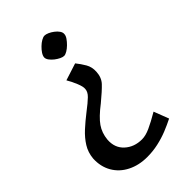

<svg xmlns="http://www.w3.org/2000/svg" viewBox="-202 -527 770 770"><g transform="rotate(-45 183.5 -142.0)"><path d="M216.5 -294.1Q231.2 -275.8 242.9 -255.8Q254.6 -235.8 253.1 -210Q251.6 -179 233.3 -159.5Q214.9 -140 176.2 -108Q131.7 -74 113.5 -47.7Q95.3 -21.5 91.9 13.5Q88.6 58 117.8 84.6Q146.9 111.2 190.9 111.2Q211.7 111.2 237.7 99.4Q263.7 87.7 302 65.2L326.5 128.9Q302.9 140.9 275.4 152Q247.9 163 217.8 169.6Q187.7 176.3 155.5 176.3Q108.6 176.3 71.7 157.6Q34.8 139 15.1 104.9Q-4.5 70.8 -2.3 27Q0.5 -5 16.4 -30.5Q32.3 -56.1 56.9 -78.7Q81.6 -101.3 109.7 -123Q141.3 -147 156.6 -162Q172 -177 172.7 -193Q174.2 -204.7 164.6 -228.2Q155.1 -251.7 143.6 -270.7ZM208.5 -459.8Q215.8 -459.8 226.4 -455.2Q237 -450.5 247.1 -442.8Q257.2 -435.2 263.7 -425.9Q270.1 -416.5 269.1 -407.7Q268.8 -398.9 261.8 -388.6Q254.7 -378.3 244.9 -368.6Q235 -358.9 224.6 -352.6Q214.1 -346.3 206.5 -346.3Q199.5 -346.3 189.2 -351.2Q179 -356.1 169 -363.8Q159.1 -371.5 152.1 -380.9Q145.2 -390.4 145.5 -398.7Q146 -407.5 153 -418.2Q160.1 -428.9 170.1 -438.4Q180 -448 190.4 -453.9Q200.7 -459.8 208.5 -459.8Z"/></g></svg>

Font: Ancizar Sans Thin
Style: Italic
Weight: 100
Italic angle: -4°
Designer: Cesar Puertas, Viviana Monsalve, Julian Moncada, Julian Prieto, Jose Castro, Mariel Hernandez, Felipe Aragon, Sara Alarc
Version: Version 8.100